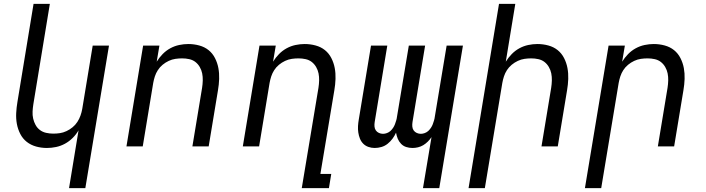

<svg xmlns="http://www.w3.org/2000/svg" viewBox="-20 -755 3640 990"><path d="M336 215 385 -83Q373 -62 355 -44Q337 -26 315 -14Q293 -2 269 3Q245 8 222 8Q193 8 166 0.5Q139 -7 118 -23.5Q97 -40 84.5 -64.5Q72 -89 67 -116Q62 -143 63.5 -172Q65 -201 70 -230L153 -735H237L152 -218Q149 -199 148 -180Q147 -161 151 -143.5Q155 -126 163.5 -110.5Q172 -95 186 -84.5Q200 -74 218 -70Q236 -66 255 -66Q272 -66 289 -68.5Q306 -71 323 -79Q340 -87 354.5 -99Q369 -111 379 -126.5Q389 -142 395 -159Q401 -176 404 -193L458 -520H542L420 215Z M632 0 718 -520H802L788 -437Q801 -458 818.5 -476Q836 -494 858 -506Q880 -518 904 -523Q928 -528 951 -528Q980 -528 1007.5 -520.5Q1035 -513 1055.5 -496.5Q1076 -480 1088.5 -455.5Q1101 -431 1106 -404Q1111 -377 1110 -348Q1109 -319 1104 -290L1056 0H972L1022 -302Q1025 -321 1025.5 -340Q1026 -359 1022.5 -376.5Q1019 -394 1010 -409.5Q1001 -425 987.5 -435.5Q974 -446 956 -450Q938 -454 919 -454Q902 -454 884.5 -451.5Q867 -449 850 -441Q833 -433 818.5 -421Q804 -409 794 -393.5Q784 -378 778.5 -361Q773 -344 770 -327L716 0Z M1536 215 1622 -302Q1625 -321 1625.5 -340Q1626 -359 1622.5 -376.5Q1619 -394 1610 -409.5Q1601 -425 1587.5 -435.5Q1574 -446 1556 -450Q1538 -454 1519 -454Q1502 -454 1484.5 -451.5Q1467 -449 1450 -441Q1433 -433 1418.5 -421Q1404 -409 1394 -393.5Q1384 -378 1378.5 -361Q1373 -344 1370 -327L1316 0H1232L1318 -520H1402L1388 -437Q1401 -458 1418.5 -476Q1436 -494 1458 -506Q1480 -518 1504 -523Q1528 -528 1551 -528Q1580 -528 1607.5 -520.5Q1635 -513 1655.5 -496.5Q1676 -480 1688.5 -455.5Q1701 -431 1706 -404Q1711 -377 1710 -348Q1709 -319 1704 -290L1632 142H1688L1676 215Z M2161 215 2205 -48Q2197 -36 2186 -25Q2175 -14 2162.5 -6.5Q2150 1 2135.5 4.5Q2121 8 2107 8Q2090 8 2074.5 3Q2059 -2 2048 -13.5Q2037 -25 2031 -39.5Q2025 -54 2022 -71Q2015 -55 2004 -40Q1993 -25 1978.5 -13.5Q1964 -2 1946.5 3Q1929 8 1912 8Q1895 8 1879.5 2.5Q1864 -3 1853 -14Q1842 -25 1836 -40Q1830 -55 1827.5 -71.5Q1825 -88 1826 -105Q1827 -122 1830 -139L1893 -520H1977L1912 -126Q1910 -114 1911 -102.5Q1912 -91 1918 -82.5Q1924 -74 1934 -69.5Q1944 -65 1955 -65Q1965 -65 1975.5 -69Q1986 -73 1993.5 -80Q2001 -87 2007 -96Q2013 -105 2016.5 -114.5Q2020 -124 2023 -134Q2026 -144 2027 -153L2088 -520H2172L2107 -126Q2105 -114 2106 -102.5Q2107 -91 2113 -82.5Q2119 -74 2129 -69.5Q2139 -65 2150 -65Q2160 -65 2170.5 -69Q2181 -73 2188.5 -80Q2196 -87 2202 -96Q2208 -105 2211.5 -114.5Q2215 -124 2218 -134Q2221 -144 2222 -153L2283 -520H2367L2245 215Z M2396 215 2553 -735H2637L2588 -437Q2601 -458 2618.5 -476Q2636 -494 2658 -506Q2680 -518 2704 -523Q2728 -528 2751 -528Q2780 -528 2807.5 -520.5Q2835 -513 2855.5 -496.5Q2876 -480 2888.5 -455.5Q2901 -431 2906 -404Q2911 -377 2910 -348Q2909 -319 2904 -290L2856 0H2772L2822 -302Q2825 -321 2825.5 -340Q2826 -359 2822.5 -376.5Q2819 -394 2810 -409.5Q2801 -425 2787.5 -435.5Q2774 -446 2756 -450Q2738 -454 2719 -454Q2702 -454 2684.5 -451.5Q2667 -449 2650 -441Q2633 -433 2618.5 -421Q2604 -409 2594 -393.5Q2584 -378 2578.5 -361Q2573 -344 2570 -327L2480 215Z M2996 215 3118 -520H3202L3188 -437Q3201 -458 3218.5 -476Q3236 -494 3258 -506Q3280 -518 3304 -523Q3328 -528 3351 -528Q3380 -528 3407.5 -520.5Q3435 -513 3455.5 -496.5Q3476 -480 3488.5 -455.5Q3501 -431 3506 -404Q3511 -377 3510 -348Q3509 -319 3504 -290L3456 0H3372L3422 -302Q3425 -321 3425.5 -340Q3426 -359 3422.5 -376.5Q3419 -394 3410 -409.5Q3401 -425 3387.5 -435.5Q3374 -446 3356 -450Q3338 -454 3319 -454Q3302 -454 3284.5 -451.5Q3267 -449 3250 -441Q3233 -433 3218.5 -421Q3204 -409 3194 -393.5Q3184 -378 3178.5 -361Q3173 -344 3170 -327L3080 215Z"/></svg>

Font: Iosevka Extended Oblique
Style: Regular
Weight: 400
Width: 7
Italic angle: -9°
Monospace: yes
Designer: Belleve Invis
Foundry: Belleve Invis
Version: Version 32.0.1; ttfautohint (v1.8.4)